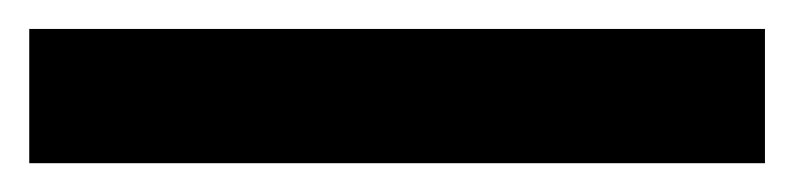

<svg xmlns="http://www.w3.org/2000/svg" viewBox="-23 -872 546 132"><path d="M502.9 -759.8H-2.9V-852.1H502.9Z"/></svg>

Font: Open Sans Hebrew Condensed
Style: Bold
Weight: 700
Width: 3
Foundry: Ascender Corporation, Yanek Iontef
Version: Version 2.001;PS 002.001;hotconv 1.0.70;makeotf.lib2.5.58329